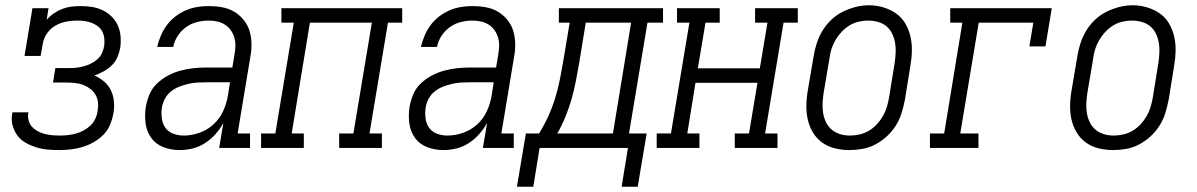

<svg xmlns="http://www.w3.org/2000/svg" viewBox="-20 -561 4540 728"><path d="M205 8Q182 8 160 6Q138 4 117 -2.5Q96 -9 77.5 -19.5Q59 -30 46.5 -46.5Q34 -63 28 -84.5Q22 -106 26 -128Q26 -130 26.5 -131.5Q27 -133 27 -135H88Q88 -134 87.5 -133Q87 -132 87 -131Q85 -117 89 -103Q93 -89 102 -79.5Q111 -70 123 -63.5Q135 -57 148.5 -53.5Q162 -50 176 -48.5Q190 -47 205 -47Q220 -47 235 -48.5Q250 -50 265.5 -54Q281 -58 295.5 -65.5Q310 -73 322 -84Q334 -95 341 -110Q348 -125 350 -140Q353 -156 351.5 -172Q350 -188 342.5 -201Q335 -214 323 -223.5Q311 -233 297 -238.5Q283 -244 267 -246Q251 -248 235 -248H181L190 -303H244Q258 -303 271.5 -304.5Q285 -306 299 -310Q313 -314 326 -320.5Q339 -327 350 -337Q361 -347 367 -360.5Q373 -374 375 -387Q377 -401 375.5 -415Q374 -429 368 -441Q362 -453 351.5 -461Q341 -469 328.5 -474Q316 -479 302 -481Q288 -483 274 -483Q274 -483 274 -483Q274 -483 273 -483Q252 -483 231 -479Q210 -475 190.5 -464Q171 -453 158 -434Q145 -415 142 -394L134 -349H73L103 -530H164L157 -486Q169 -500 184.5 -510.5Q200 -521 217 -527.5Q234 -534 251.5 -536Q269 -538 286 -538Q308 -538 329.5 -534.5Q351 -531 369.5 -522Q388 -513 403 -498.5Q418 -484 426.5 -465Q435 -446 437 -424.5Q439 -403 436 -381Q433 -363 425.5 -345Q418 -327 404 -313.5Q390 -300 373 -290.5Q356 -281 338 -275Q358 -266 374.5 -252Q391 -238 400.5 -218.5Q410 -199 412 -176Q414 -153 410 -131Q406 -109 397 -87.5Q388 -66 371.5 -49.5Q355 -33 334.5 -21.5Q314 -10 292 -3.5Q270 3 248 5.5Q226 8 205 8Z M661 8Q661 8 661 8Q661 8 661 8Q629 8 600 -3Q571 -14 553.5 -38Q536 -62 532 -93.5Q528 -125 533 -156Q537 -180 547 -203.5Q557 -227 576 -245Q595 -263 618 -275Q641 -287 665.5 -293.5Q690 -300 714 -302.5Q738 -305 762 -305H861L869 -353Q872 -370 872.5 -386.5Q873 -403 868.5 -418.5Q864 -434 855 -446.5Q846 -459 833 -467.5Q820 -476 804 -479.5Q788 -483 771 -483Q750 -483 727.5 -477.5Q705 -472 686 -458.5Q667 -445 654 -425Q641 -405 637 -383H576Q581 -405 590 -426Q599 -447 612.5 -465.5Q626 -484 645 -498.5Q664 -513 685 -522Q706 -531 728 -534.5Q750 -538 771 -538Q797 -538 822 -533.5Q847 -529 867.5 -517Q888 -505 903.5 -486Q919 -467 926 -444Q933 -421 933.5 -395.5Q934 -370 929 -344L881 -55H928V0H811L827 -95Q815 -73 797.5 -53Q780 -33 757.5 -18.5Q735 -4 710.5 2Q686 8 661 8ZM677 -47Q706 -47 736 -57.5Q766 -68 789.5 -89.5Q813 -111 826 -139.5Q839 -168 844 -198L852 -249H762Q745 -249 728 -248Q711 -247 694 -243Q677 -239 660 -232.5Q643 -226 628.5 -214.5Q614 -203 605.5 -187Q597 -171 594 -154Q591 -134 593.5 -113Q596 -92 607 -76.5Q618 -61 637 -54Q656 -47 677 -47Z M970 0V-55H1024L1094 -475H1047V-530H1505V-475H1451L1381 -55H1428V0H1266V-55H1320L1390 -475H1155L1086 -55H1132V0Z M1661 8Q1661 8 1661 8Q1661 8 1661 8Q1629 8 1600 -3Q1571 -14 1553.5 -38Q1536 -62 1532 -93.5Q1528 -125 1533 -156Q1537 -180 1547 -203.5Q1557 -227 1576 -245Q1595 -263 1618 -275Q1641 -287 1665.5 -293.5Q1690 -300 1714 -302.5Q1738 -305 1762 -305H1861L1869 -353Q1872 -370 1872.5 -386.5Q1873 -403 1868.5 -418.5Q1864 -434 1855 -446.5Q1846 -459 1833 -467.5Q1820 -476 1804 -479.5Q1788 -483 1771 -483Q1750 -483 1727.5 -477.5Q1705 -472 1686 -458.5Q1667 -445 1654 -425Q1641 -405 1637 -383H1576Q1581 -405 1590 -426Q1599 -447 1612.5 -465.5Q1626 -484 1645 -498.5Q1664 -513 1685 -522Q1706 -531 1728 -534.5Q1750 -538 1771 -538Q1797 -538 1822 -533.5Q1847 -529 1867.5 -517Q1888 -505 1903.5 -486Q1919 -467 1926 -444Q1933 -421 1933.5 -395.5Q1934 -370 1929 -344L1881 -55H1928V0H1811L1827 -95Q1815 -73 1797.5 -53Q1780 -33 1757.5 -18.5Q1735 -4 1710.5 2Q1686 8 1661 8ZM1677 -47Q1706 -47 1736 -57.5Q1766 -68 1789.5 -89.5Q1813 -111 1826 -139.5Q1839 -168 1844 -198L1852 -249H1762Q1745 -249 1728 -248Q1711 -247 1694 -243Q1677 -239 1660 -232.5Q1643 -226 1628.5 -214.5Q1614 -203 1605.5 -187Q1597 -171 1594 -154Q1591 -134 1593.5 -113Q1596 -92 1607 -76.5Q1618 -61 1637 -54Q1656 -47 1677 -47Z M2337 147 2361 0H2026L2002 147H1940L1974 -55H2024Q2044 -87 2059.5 -121.5Q2075 -156 2085.5 -190.5Q2096 -225 2103 -260.5Q2110 -296 2116 -331L2140 -475H2099V-530H2494V-475H2435L2365 -55H2432L2398 147ZM2304 -55 2373 -475H2201L2176 -322Q2170 -288 2163.5 -254Q2157 -220 2147.5 -186.5Q2138 -153 2124.5 -119.5Q2111 -86 2093 -55Z M2470 0V-55H2524L2594 -475H2547V-530H2709V-475H2655L2626 -302H2861L2890 -475H2843V-530H3005V-475H2951L2881 -55H2928V0H2766V-55H2820L2852 -247H2617L2586 -55H2632V0Z M3201 8Q3173 8 3146 1.5Q3119 -5 3097.5 -20.5Q3076 -36 3062.5 -58.5Q3049 -81 3043 -107Q3037 -133 3037.5 -161.5Q3038 -190 3043 -218L3065 -348Q3069 -373 3077 -397.5Q3085 -422 3098.5 -444.5Q3112 -467 3132 -486Q3152 -505 3175.5 -516.5Q3199 -528 3224 -534.5Q3249 -541 3275 -541Q3303 -541 3329.5 -533Q3356 -525 3377.5 -510Q3399 -495 3412.5 -472Q3426 -449 3432 -423Q3438 -397 3437.5 -368.5Q3437 -340 3432 -312L3411 -182Q3406 -157 3398.5 -132.5Q3391 -108 3377 -85.5Q3363 -63 3343 -44.5Q3323 -26 3299.5 -13.5Q3276 -1 3250.5 3.5Q3225 8 3201 8ZM3202 -47Q3220 -47 3238.5 -51Q3257 -55 3274 -65Q3291 -75 3304.5 -89.5Q3318 -104 3327.5 -120.5Q3337 -137 3342.5 -155Q3348 -173 3351 -191L3372 -321Q3375 -341 3376 -360.5Q3377 -380 3374 -398Q3371 -416 3363 -433Q3355 -450 3341 -461.5Q3327 -473 3309 -478Q3291 -483 3271 -483Q3253 -483 3234.5 -478.5Q3216 -474 3200 -464Q3184 -454 3170.5 -439.5Q3157 -425 3147.5 -408.5Q3138 -392 3132.5 -374.5Q3127 -357 3125 -339L3103 -209Q3100 -189 3099 -170Q3098 -151 3101 -132.5Q3104 -114 3112 -97.5Q3120 -81 3133.5 -69.5Q3147 -58 3165 -52.5Q3183 -47 3202 -47Z M3506 0V-55H3560L3629 -475H3583V-530H3968L3944 -385H3883L3898 -475H3691L3621 -55H3690V0Z M4201 8Q4173 8 4146 1.5Q4119 -5 4097.5 -20.5Q4076 -36 4062.5 -58.5Q4049 -81 4043 -107Q4037 -133 4037.5 -161.5Q4038 -190 4043 -218L4065 -348Q4069 -373 4077 -397.5Q4085 -422 4098.5 -444.5Q4112 -467 4132 -486Q4152 -505 4175.5 -516.5Q4199 -528 4224 -534.5Q4249 -541 4275 -541Q4303 -541 4329.5 -533Q4356 -525 4377.5 -510Q4399 -495 4412.5 -472Q4426 -449 4432 -423Q4438 -397 4437.5 -368.5Q4437 -340 4432 -312L4411 -182Q4406 -157 4398.5 -132.5Q4391 -108 4377 -85.5Q4363 -63 4343 -44.5Q4323 -26 4299.5 -13.5Q4276 -1 4250.5 3.5Q4225 8 4201 8ZM4202 -47Q4220 -47 4238.5 -51Q4257 -55 4274 -65Q4291 -75 4304.5 -89.5Q4318 -104 4327.5 -120.5Q4337 -137 4342.5 -155Q4348 -173 4351 -191L4372 -321Q4375 -341 4376 -360.5Q4377 -380 4374 -398Q4371 -416 4363 -433Q4355 -450 4341 -461.5Q4327 -473 4309 -478Q4291 -483 4271 -483Q4253 -483 4234.5 -478.5Q4216 -474 4200 -464Q4184 -454 4170.5 -439.5Q4157 -425 4147.5 -408.5Q4138 -392 4132.5 -374.5Q4127 -357 4125 -339L4103 -209Q4100 -189 4099 -170Q4098 -151 4101 -132.5Q4104 -114 4112 -97.5Q4120 -81 4133.5 -69.5Q4147 -58 4165 -52.5Q4183 -47 4202 -47Z"/></svg>

Font: Iosevka Curly Slab LtObl
Style: Regular
Weight: 300
Italic angle: -9°
Monospace: yes
Designer: Belleve Invis
Foundry: Belleve Invis
Version: Version 11.0.0; ttfautohint (v1.8.3)